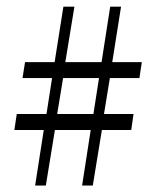

<svg xmlns="http://www.w3.org/2000/svg" viewBox="-20 -580 479 587"><path d="M265.6 -231.4 282.7 -341.3H172.9L154.8 -231.4ZM315.9 -341.3 297.9 -231.4H388.2L381.3 -182.6H291.5L263.7 -12.7H231L257.3 -182.6H147.9L120.1 -12.7H87.4L113.8 -182.6H23.9L31.2 -231.4H122.1L139.2 -341.3H48.8L56.6 -390.1H147L173.8 -559.6H207.5L179.7 -390.1H290.5L316.9 -559.6H350.1L323.2 -390.1H413.6L406.2 -341.3Z"/></svg>

Font: Libertinage
Style: f
Weight: 400
Designer: OSP
Foundry: OSP
Version: Version 1.0; 2008; OFL relea